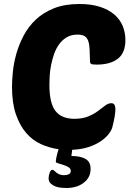

<svg xmlns="http://www.w3.org/2000/svg" viewBox="-20 -740 658 960"><path d="M352 -146Q393 -146 421.5 -158Q450 -170 470 -185Q490 -200 505.5 -212Q521 -224 537 -224Q557 -224 557 -194Q557 -178 553 -155.5Q549 -133 542 -105Q538 -89 523.5 -70Q509 -51 484 -34Q459 -17 423.5 -5Q388 7 341 9L337 40Q382 40 407.5 54.5Q433 69 433 105Q433 147 399 173.5Q365 200 311 200Q300 200 284.5 198.5Q269 197 255.5 191.5Q242 186 232.5 176.5Q223 167 223 151Q223 138 228.5 123.5Q234 109 242 109Q246 109 250.5 113Q255 117 261.5 122.5Q268 128 277.5 132Q287 136 300 136Q314 136 324 131Q334 126 334 115Q334 103 322.5 96Q311 89 296.5 84.5Q282 80 270.5 76.5Q259 73 259 70Q259 60 263 42Q267 24 273 6Q228 0 185.5 -19Q143 -38 111 -75Q79 -112 59.5 -168.5Q40 -225 40 -306Q40 -339 44.5 -382.5Q49 -426 62 -472Q75 -518 98.5 -562.5Q122 -607 159 -642Q196 -677 249.5 -698.5Q303 -720 377 -720Q436 -720 479.5 -706Q523 -692 551.5 -667.5Q580 -643 593.5 -610Q607 -577 607 -540Q607 -476 569.5 -446.5Q532 -417 463 -417Q441 -417 435.5 -420.5Q430 -424 430 -435Q429 -469 428 -494Q427 -519 421 -535.5Q415 -552 402.5 -559.5Q390 -567 368 -567Q336 -567 313.5 -553.5Q291 -540 275.5 -518.5Q260 -497 250.5 -470Q241 -443 235.5 -415Q230 -387 228.5 -361Q227 -335 227 -316Q227 -224 257.5 -185Q288 -146 352 -146Z"/></svg>

Font: Poetsen One
Style: Regular
Weight: 400
Designer: Pablo Impallari, Rodrigo Fuenzalida
Foundry: Pablo Impallari, Rodrigo Fuenzalida
Version: Version 1.001; ttfautohint (v0.93) -l 8 -r 50 -G 200 -x 14 -